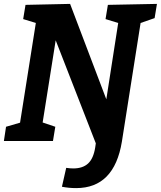

<svg xmlns="http://www.w3.org/2000/svg" viewBox="-21 -724 826 986"><path d="M785 -704 773 -631 701 -606 605 3Q566 242 370 242Q333 242 297 235L319 138Q339 141 355 141Q404 141 431.5 115.5Q459 90 468 33L471 12L265 -517L198 -95L263 -73L251 0H-1L10 -73L82 -94L163 -606L98 -626L110 -699L339 -704L525 -214L586 -606L521 -626L533 -699Z"/></svg>

Font: Bitter Pro
Style: Bold Italic
Weight: 700
Italic angle: -9°
Designer: Sol Matas, and Bitter project Authors
Foundry: Sol Matas
Version: Version 1.010